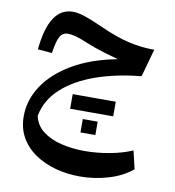

<svg xmlns="http://www.w3.org/2000/svg" viewBox="-90 -558 906 992"><g transform="rotate(10 363.0 -62.0)"><path d="M358.9 59.6H437V129.9H358.9ZM285.2 18.6V-58.1H511.2V18.6ZM67.9 -254.9Q88.9 -477.5 213.4 -477.5Q239.7 -477.5 276.1 -465.6Q312.5 -453.6 368.7 -428.2Q457.5 -387.7 525.4 -372.3Q593.3 -356.9 660.2 -356.9L619.6 -210.9Q490.2 -198.7 384.3 -161.6Q278.3 -124.5 210.4 -63Q142.6 -1.5 126.5 83.5Q136.7 132.3 176.3 162.6Q215.8 192.9 273.4 206.8Q331.1 220.7 395 220.7Q461.4 220.7 528.1 208.3Q594.7 195.8 645 173.8L667.5 269Q615.7 311.5 543.2 333Q470.7 354.5 393.6 354.5Q327.1 354.5 266.4 337.9Q205.6 321.3 158 288.8Q110.4 256.3 83 208.3Q55.7 160.2 55.7 97.2Q55.7 12.7 105.7 -63Q155.8 -138.7 251.2 -194.6Q346.7 -250.5 483.4 -276.4Q451.7 -284.7 405.8 -298.6Q359.9 -312.5 315.4 -330.6Q274.9 -347.7 250 -354.5Q225.1 -361.3 209 -361.3Q179.2 -361.3 165.3 -336.2Q151.4 -311 142.6 -248.5Z"/></g></svg>

Font: Pinar-DS3-FD SemiBold
Style: Regular
Weight: 600
Designer: Amin Abedi
Version: Version 3.000